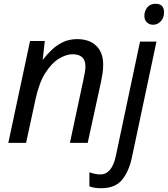

<svg xmlns="http://www.w3.org/2000/svg" viewBox="-20 -756 888 1016"><path d="M24 0 139 -539H217L206 -440H207Q226 -465 251.5 -490Q277 -515 311 -532Q345 -549 388 -549Q453 -549 489.5 -513.5Q526 -478 526 -414Q526 -391 522.5 -367Q519 -343 515 -325L444 0H350L422 -337Q427 -360 429.5 -375.5Q432 -391 432 -405Q432 -469 364 -469Q331 -469 292.5 -446Q254 -423 220.5 -371Q187 -319 168 -231L118 0ZM791 -625Q771 -625 757.5 -637.5Q744 -650 744 -672Q744 -698 759.5 -717Q775 -736 803 -736Q848 -736 848 -691Q848 -660 830 -642.5Q812 -625 791 -625ZM515 240Q478 240 453 230V156Q465 160 480 163.5Q495 167 511 167Q572 167 593 69L721 -536H808L678 77Q662 152 625.5 196Q589 240 515 240Z"/></svg>

Font: Manna Sans
Style: Italic
Weight: 400
Italic angle: -12°
Designer: Monotype Design Team
Foundry: Monotype Imaging Inc.
Version: Version 2.001.1; ttfautohint (v1.8.2)